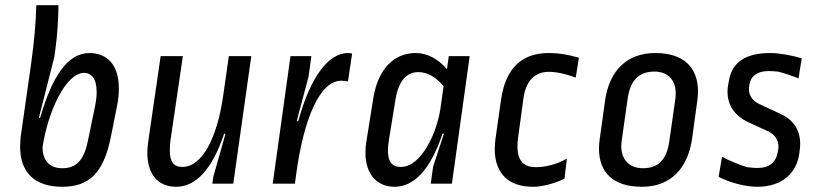

<svg xmlns="http://www.w3.org/2000/svg" viewBox="-20 -703 3133 735"><path d="M188 -485 192 -514C200 -571 203 -632 204 -683H119C117 -616 112 -552 99 -458L60 -185C58 -170 57 -155 57 -141C57 -43 113 12 218 12C321 12 376 -40 404 -177L428 -297C433 -322 435 -345 435 -365C435 -455 390 -500 322 -500C240 -500 180 -412 134 -253L131 -251L129 -253ZM302 -424C329 -424 350 -403 350 -351C350 -335 348 -315 343 -292L316 -162C301 -87 270 -59 218 -59C171 -59 142 -88 143 -141C164 -277 232 -424 302 -424Z M595 -488 548 -165C546 -148 544 -133 544 -119C544 -33 587 12 654 12C726 12 790 -48 838 -191L841 -192L843 -190L797 -28L793 0H873L942 -488H856L834 -334C811 -175 754 -64 678 -64C647 -64 630 -80 630 -128C630 -141 631 -157 634 -175L680 -488Z M1109 0 1113 -30C1142 -250 1205 -394 1286 -394C1297 -394 1304 -393 1312 -391L1328 -498C1324 -499 1316 -500 1312 -500C1239 -500 1169 -412 1122 -240L1119 -238L1116 -240L1161 -409L1172 -488H1092L1024 0Z M1383 -164C1380 -148 1379 -132 1379 -118C1379 -33 1426 12 1490 12C1562 12 1626 -48 1674 -191L1677 -192L1679 -190L1638 -65L1629 0H1710L1778 -488H1698L1691 -438C1659 -476 1617 -500 1571 -500C1492 -500 1428 -444 1409 -327ZM1514 -64C1484 -64 1465 -80 1465 -127C1465 -140 1467 -156 1470 -175L1494 -322C1506 -396 1538 -427 1582 -427C1616 -427 1652 -406 1678 -373L1666 -287C1652 -195 1594 -64 1514 -64Z M2020 12C2055 12 2099 1 2141 -19L2150 -96C2112 -74 2069 -63 2032 -63C1988 -63 1961 -84 1961 -142C1961 -152 1961 -162 1963 -174L1984 -328C1994 -396 2029 -428 2081 -428C2109 -428 2144 -421 2184 -406L2196 -482C2151 -495 2117 -500 2082 -500C1979 -500 1916 -445 1898 -321L1877 -173C1875 -159 1874 -145 1874 -132C1874 -39 1927 12 2020 12Z M2542 -161C2532 -91 2499 -59 2441 -59C2385 -59 2350 -98 2360 -165L2383 -327C2393 -398 2429 -429 2485 -429C2542 -429 2575 -390 2565 -322ZM2649 -315C2651 -328 2652 -341 2652 -353C2652 -444 2598 -500 2489 -500C2381 -500 2312 -434 2296 -316L2276 -172C2274 -159 2273 -146 2273 -134C2273 -43 2327 12 2438 12C2547 12 2614 -58 2630 -176Z M2843 -236 2923 -199C2952 -185 2964 -157 2959 -130L2958 -124C2951 -80 2925 -60 2879 -60C2870 -60 2856 -61 2840 -63C2813 -71 2771 -88 2744 -103L2731 -26C2773 -4 2833 12 2879 12C2975 12 3031 -42 3040 -117L3042 -133C3049 -193 3025 -241 2968 -267L2886 -305C2856 -319 2843 -345 2848 -374L2849 -380C2854 -412 2879 -431 2922 -431C2931 -431 2948 -430 2958 -429C2980 -424 3011 -413 3037 -403L3049 -480C3007 -492 2962 -500 2929 -500C2832 -500 2783 -463 2771 -397L2768 -381C2766 -371 2765 -361 2765 -352C2765 -303 2790 -261 2843 -236Z"/></svg>

Font: Ropa Sans
Style: Italic
Weight: 400
Designer: Botio Nikoltchev
Foundry: Botjo Nikoltchev
Version: Version 1.002